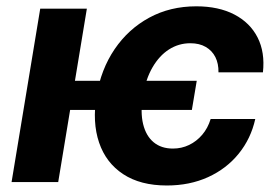

<svg xmlns="http://www.w3.org/2000/svg" viewBox="-20 -568 864 599"><path d="M593.8 -315.9 578.6 -225.1H146.5L161.6 -315.9ZM251 -541 161.6 0H16.1L105.5 -541ZM500.5 10.7Q418 10.7 364.3 -24.7Q310.5 -60.1 289.1 -123.3Q267.6 -186.5 281.2 -269Q294.9 -351.6 337.6 -414.6Q380.4 -477.5 445.6 -512.9Q510.7 -548.3 592.3 -548.3Q662.1 -548.3 711.2 -522.7Q760.3 -497.1 783.7 -450.9Q807.1 -404.8 800.3 -342.3H661.6Q662.1 -369.6 651.9 -389.9Q641.6 -410.2 621.8 -421.6Q602.1 -433.1 573.7 -433.1Q537.6 -433.1 507.3 -413.8Q477.1 -394.5 455.8 -357.9Q434.6 -321.3 425.8 -269.5Q417.5 -217.8 426.5 -180.9Q435.5 -144 459.2 -124.3Q482.9 -104.5 519.5 -104.5Q546.4 -104.5 569.8 -115.7Q593.3 -127 610.8 -147.5Q628.4 -168 637.2 -196.8H776.4Q762.7 -135.3 724.6 -88.4Q686.5 -41.5 629.2 -15.4Q571.8 10.7 500.5 10.7Z"/></svg>

Font: Inter 17pt
Style: Bold Italic
Weight: 700
Italic angle: -9.3988°
Version: Version 4.001;git-66647c0bb